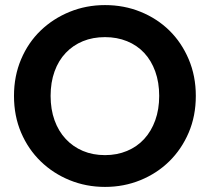

<svg xmlns="http://www.w3.org/2000/svg" viewBox="-20 -728 825 755"><path d="M750 -351Q750 -272 722 -206.5Q694 -141 645.5 -93.5Q597 -46 532 -19.5Q467 7 393 7Q319 7 254 -19.5Q189 -46 140 -93.5Q91 -141 63 -206.5Q35 -272 35 -351Q35 -429 63 -495Q91 -561 140 -608Q189 -655 254 -681.5Q319 -708 393 -708Q468 -708 533 -681.5Q598 -655 646 -608Q694 -561 722 -495Q750 -429 750 -351ZM179 -351Q179 -298 194.5 -255Q210 -212 238.5 -181.5Q267 -151 306 -134.5Q345 -118 393 -118Q440 -118 479.5 -134.5Q519 -151 547 -181.5Q575 -212 590.5 -255Q606 -298 606 -351Q606 -404 590.5 -447Q575 -490 547 -520Q519 -550 479.5 -566Q440 -582 393 -582Q345 -582 306 -566Q267 -550 238.5 -520Q210 -490 194.5 -447Q179 -404 179 -351Z"/></svg>

Font: SVN-Poppins SemiBold
Style: Regular
Weight: 600
Designer: Ninad Kale (Devanagari), Jonny Pinhorn (Latin)
Foundry: Indian Type Foundry
Version: Version 3.002 2017